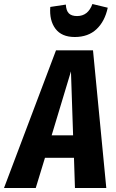

<svg xmlns="http://www.w3.org/2000/svg" viewBox="-67 -946 583 966"><path d="M309.1 -759.8Q243.2 -759.8 211.9 -801.5Q180.7 -843.3 186 -911.1L264.2 -922.9Q266.1 -891.6 279.8 -878.4Q293.5 -865.2 320.8 -865.2Q376 -865.2 397.9 -925.8L475.1 -907.2Q460.4 -838.4 418.5 -799.1Q376.5 -759.8 309.1 -759.8ZM214.8 -692.9H400.9L467.8 0H310.1L305.2 -151.9H159.2L112.8 0H-46.9ZM192.9 -265.1H300.8L290 -586.9Z"/></svg>

Font: Fira Sans Compressed
Style: Bold Italic
Weight: 700
Width: 3
Italic angle: -8°
Designer: Carrois Corporate & Edenspiekermann AG
Foundry: Carrois Corporate GbR & Edenspiekermann AG
Version: Version 4.203;PS 004.203;hotconv 1.0.88;makeotf.lib2.5.64775